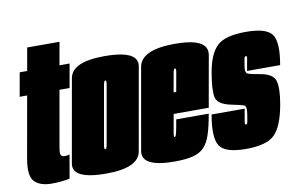

<svg xmlns="http://www.w3.org/2000/svg" viewBox="-76 -864 1578 1012"><g transform="rotate(-10 713.5 -357.5)"><path d="M125.5 7Q62.5 7 33 -24Q3.5 -55 19.5 -146L77.5 -473H37.5L60 -600H100L121.5 -722H294.5L273 -600H327L304.5 -473H250.5L198 -175Q192 -142 197.5 -133Q203 -124 216 -124Q234 -124 243.5 -128L221.5 -2Q173.5 7 125.5 7Z M416.5 5Q272.5 5 250.5 -47Q244 -61.5 247.5 -80Q262.5 -165 286.5 -300.5L325.5 -521.5Q340.5 -606.5 514.5 -606.5Q658.5 -606.5 680.5 -554.5Q687 -540 683.5 -521.5L644.5 -300.5Q620.5 -165 605.5 -80Q590.5 5 416.5 5ZM434 -122Q441 -122 445 -144.5Q449 -167 472.5 -300.5Q496 -434.5 500 -457Q503.5 -476.5 498.5 -479Q498 -479.5 497 -479.5Q490 -479.5 486 -457Q482 -434.5 458.5 -300.5Q435 -167 431 -144.5Q427.5 -125 432.5 -122.5Q433 -122 434 -122Z M783 5Q644.5 5 621.5 -46.5Q615 -61.5 618.5 -81.5Q633.5 -168 656.5 -298Q679.5 -428 695.2 -517Q711 -606 892 -606Q1030 -606 1053.5 -554Q1061 -538 1057.5 -517Q1041.5 -428 1019.5 -303Q1014 -271 1009 -243H821Q806 -160 803.5 -143.5Q800 -124.5 804.5 -122Q805 -122 805.5 -122Q811 -122 815.5 -140Q820 -158 829.5 -212.5H1003.5Q992 -146.5 978.2 -104Q964.5 -61.5 941.8 -37.8Q919 -14 881 -4.5Q843 5 783 5ZM840.5 -355H854.5Q869 -435 872.5 -455.5Q876 -475 871 -477.5Q870.5 -478 869.5 -478Q862.5 -478 858.5 -455.5Q855.5 -438 840.5 -355Z M1165.5 5Q1054.5 5 1025.2 -39.2Q996 -83.5 1017.5 -205.5H1194.5Q1184 -146 1182 -134Q1180.5 -125.5 1184 -123Q1185 -122 1187 -122Q1194 -122 1196 -134Q1198 -146 1202.5 -172Q1210.5 -217 1194.2 -222.8Q1178 -228.5 1128.5 -238.5Q1056 -253 1048.2 -293.8Q1040.5 -334.5 1056 -423.5Q1073 -521 1116.2 -562Q1159.5 -603 1270.5 -603Q1381.5 -603 1410.5 -560.2Q1439.5 -517.5 1418.5 -399H1241.5Q1251.5 -455 1253.5 -466Q1255 -473.5 1252 -476Q1250.5 -477 1248.5 -477Q1241.5 -477 1239.5 -466Q1237.5 -455 1233.5 -431Q1226 -391 1242.2 -384.8Q1258.5 -378.5 1306.5 -370.5Q1375.5 -359 1386.5 -318.5Q1397.5 -278 1383 -195.5Q1362.5 -81 1319.5 -38Q1276.5 5 1165.5 5Z"/></g></svg>

Font: Anybody UltraCondensed Black
Style: Italic
Weight: 900
Width: 1
Italic angle: -10°
Designer: Tyler Finck
Foundry: Etcetera Type Company
Version: Version 1.010; ttfautohint (v1.8.3) -l 8 -r 50 -G 200 -x 14 